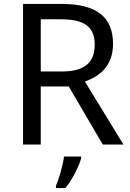

<svg xmlns="http://www.w3.org/2000/svg" viewBox="-20 -734 662 975"><path d="M294 -714H97V0H187V-295H329L502 0H607L411 -320C483 -345 554 -397 554 -511C554 -647 471 -714 294 -714ZM289 -636C406 -636 461 -600 461 -507C461 -417 410 -371 294 -371H187V-636ZM392 70V61H305C300 104 279 176 264 209V221H312C348 178 383 106 392 70Z"/></svg>

Font: Noto Sans Caucasian Albanian
Style: Regular
Weight: 400
Designer: Monotype Design Team
Foundry: Monotype Imaging Inc.
Version: Version 2.005